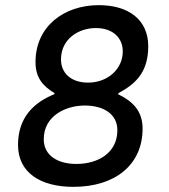

<svg xmlns="http://www.w3.org/2000/svg" viewBox="-20 -716 655 746"><path d="M364 -696C229 -696 118 -614 118 -475C118 -412 148 -381 192 -354L191 -350C112 -318 50 -260 50 -153C50 -46 136 10 265 10C429 10 534 -77 534 -216C534 -285 496 -322 439 -350L440 -354C503 -388 556 -432 556 -536C556 -639 480 -696 364 -696ZM352 -607C420 -607 457 -568 457 -516C457 -449 400 -395 322 -395C255 -395 217 -433 217 -485C217 -566 287 -607 352 -607ZM309 -306C381 -306 436 -274 436 -210C436 -122 361 -79 277 -79C205 -79 150 -111 150 -175C150 -267 237 -306 309 -306Z"/></svg>

Font: Chivo
Style: Italic
Weight: 400
Italic angle: -8°
Designer: Hector Gatti
Foundry: Omnibus-Type
Version: Version 1.003;PS 001.003;hotconv 1.0.70;makeotf.lib2.5.58329